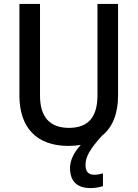

<svg xmlns="http://www.w3.org/2000/svg" viewBox="-20 -734 702 979"><path d="M416 107C416 64 440 25 499 -41C555 -85 582 -156 582 -247V-714H477V-248C477 -141 433 -82 332 -82C234 -82 184 -137 184 -247V-714H79V-247C79 -84 166 10 329 10C351 10 372 8 392 5C361 38 337 80 337 122C337 189 371 225 442 225C466 225 486 221 505 215V150C494 153 478 157 460 157C433 157 416 143 416 107Z"/></svg>

Font: Noto Sans Lao Looped SemiCondensed Medium
Style: Regular
Weight: 500
Width: 4
Designer: Mark Frömberg, Ben Mitchell
Foundry: The Fontpad Ltd
Version: Version 1.002